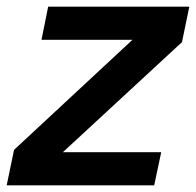

<svg xmlns="http://www.w3.org/2000/svg" viewBox="-41 -554 586 574"><path d="M-21 0H420L441 -99H147L503 -428L525 -534H103L83 -435H355L1 -106Z"/></svg>

Font: Geist SemiBold
Style: Italic
Weight: 600
Italic angle: -12°
Designer: Basement.studio, Andrés Briganti, Mateo Zaragoza
Foundry: Basement.studio, Vercel, Andrés Briganti, Guido Ferreyra, Mateo Zaragoza
Version: Version 1.500